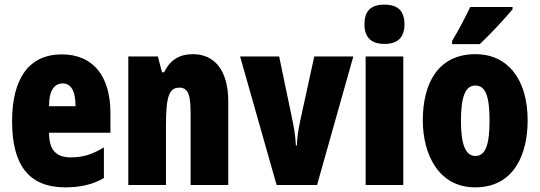

<svg xmlns="http://www.w3.org/2000/svg" viewBox="-20 -796 2323 826"><path d="M246 -562C105 -562 32 -459 32 -274C32 -90 101 10 261 10C325 10 379 -2 427 -30V-162C376 -131 336 -119 285 -119C221 -119 191 -151 191 -225H455V-310C455 -472 378 -562 246 -562ZM250 -437C283 -437 305 -409 305 -339H191C191 -411 216 -437 250 -437Z M810 -563C751 -563 711 -537 686 -485H677L659 -553H532V0H694V-253C694 -378 706 -419 752 -419C792 -419 800 -381 800 -308V0H962V-360C962 -489 906 -563 810 -563Z M1170 0H1344L1500 -553H1332L1273 -283C1264 -242 1258 -204 1257 -170H1253C1251 -211 1245 -246 1237 -284L1181 -553H1013Z M1634 -776C1574 -776 1548 -748 1548 -691C1548 -635 1577 -607 1634 -607C1691 -607 1720 -635 1720 -691C1720 -747 1694 -776 1634 -776ZM1715 -553H1553V0H1715Z M2185 -756V-766H2003C1982 -722 1957 -673 1925 -620V-606H2044C2094 -653 2157 -722 2185 -756ZM2250 -278C2250 -460 2160 -563 2026 -563C1864 -563 1799 -437 1799 -278C1799 -132 1867 10 2024 10C2194 10 2250 -136 2250 -278ZM1963 -276C1963 -380 1982 -428 2025 -428C2070 -428 2086 -379 2086 -278C2086 -176 2070 -125 2025 -125C1982 -125 1963 -177 1963 -276Z"/></svg>

Font: Noto Sans Lao ExtraCondensed Black
Style: Regular
Weight: 900
Width: 2
Designer: Monotype Design Team
Foundry: Monotype Imaging Inc.
Version: Version 2.003